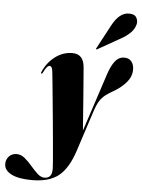

<svg xmlns="http://www.w3.org/2000/svg" viewBox="-198 -747 772 1045"><g transform="rotate(5 188.0 -224.5)"><path d="M374 -361Q388.5 -405.5 409 -431.8Q429.5 -458 460 -458Q485 -458 498.8 -441Q512.5 -424 512.5 -397Q512.5 -358.5 485.2 -326.8Q458 -295 415 -270.5Q391 -257 373.5 -243.5Q356 -230 343 -209.8Q330 -189.5 318.5 -154L246 68Q214 167 162 208.5Q110 250 17 250Q-58 250 -97 229.5Q-136 209 -136 175Q-136 150 -119.8 133Q-103.5 116 -78 116Q-54.5 116 -33.8 133.2Q-13 150.5 6.5 173.5Q26 196.5 44.8 213.8Q63.5 231 83 231Q102 231 113 219.2Q124 207.5 124 178Q124 169 121 132.5Q118 96 113.2 43.2Q108.5 -9.5 103 -68.2Q97.5 -127 92 -182.5Q86.5 -238 82.5 -279.8Q78.5 -321.5 76.5 -338.5Q74.5 -361 70 -369.2Q65.5 -377.5 58.5 -377.5Q43.5 -377.5 25 -338Q21.5 -331.5 18 -332Q13 -333 16 -339.5Q37.5 -391.5 81 -424.8Q124.5 -458 176 -458Q237 -458 243 -387Q244.5 -368 248 -325Q251.5 -282 255.5 -229.2Q259.5 -176.5 263.2 -126.5Q267 -76.5 269.5 -43ZM373.5 -627.5Q412 -699 464 -699Q495 -699 505 -681Q515 -663 510.5 -645Q503 -616 481.5 -596Q460 -576 434 -561.5L307.5 -490Q303.5 -488 302 -490.5Q301 -491.5 303.5 -496.5Z"/></g></svg>

Font: Fraunces 144pt Black
Style: Italic
Weight: 900
Italic angle: -16°
Version: Version 1.000;[0bf87f6ff]